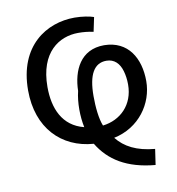

<svg xmlns="http://www.w3.org/2000/svg" viewBox="-78 -601 754 820"><g transform="rotate(-10 299.5 -191.0)"><path d="M260 -220C262 -308 300 -393 403 -393C507 -392 554 -310 554 -211C554 -114 488 -19 377 4C411 47 462 74 541 81L531 149C408 138 333 90 287 14C148 4 50 -96 50 -259C50 -453 178 -531 299 -531C332 -531 365 -525 382 -519L369 -457C347 -462 326 -464 303 -464C221 -464 134 -410 134 -259C134 -166 167 -86 259 -63C249 -110 248 -171 260 -220ZM321 -187C321 -138 326 -88 339 -56C416 -65 475 -122 475 -210C475 -232 472 -252 467 -269C457 -304 435 -326 401 -326C348 -326 321 -280 321 -187Z"/></g></svg>

Font: Repo Regular
Style: Regular
Weight: 400
Designer: Stefan Peev
Foundry: Context Ltd
Version: Version 1.502